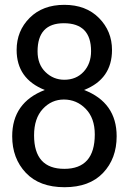

<svg xmlns="http://www.w3.org/2000/svg" viewBox="-20 -783 540 806"><path d="M168 -405.3Q49.8 -452.1 49.8 -573.2Q49.8 -653.3 104.5 -708Q159.2 -762.7 250 -762.7Q340.8 -762.7 395.5 -707.5Q450.2 -652.3 450.2 -573.2Q450.2 -451.2 333 -405.3Q469.7 -352.5 469.7 -210.9Q469.7 -117.2 412.6 -57.1Q355.5 2.9 251 2.9Q145.5 2.9 88.4 -57.6Q31.2 -118.2 31.2 -210.9Q31.2 -352.5 168 -405.3ZM248 -685.5Q137.7 -685.5 137.7 -567.4Q137.7 -512.7 170.9 -480.5Q204.1 -448.2 250 -448.2Q299.8 -448.2 331.1 -481.9Q362.3 -515.6 362.3 -568.4Q362.3 -685.5 248 -685.5ZM248 -365.2Q196.3 -365.2 159.7 -325.7Q123 -286.1 123 -214.8Q123 -74.2 250 -74.2Q377.9 -74.2 377.9 -218.8Q377.9 -287.1 339.8 -326.2Q301.8 -365.2 248 -365.2Z"/></svg>

Font: MotoyaLMaru
Style: W3 mono
Weight: 400
Version: Version 1.01